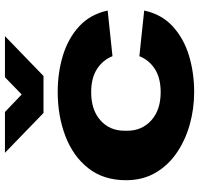

<svg xmlns="http://www.w3.org/2000/svg" viewBox="-34 -740 786 757"><g transform="rotate(-90 358.5 -361.0)"><path d="M375 12Q308 12 246 -5.5Q184 -23 134.5 -57Q85 -91 56 -141Q27 -191 27 -257Q27 -345 74 -405Q121 -465 200.5 -495.5Q280 -526 375 -526Q451 -526 518.5 -505.5Q586 -485 633.5 -441.5Q681 -398 696 -329L516 -310Q501 -348 465.5 -371Q430 -394 374 -394Q304 -394 263 -357.5Q222 -321 222 -262V-252Q222 -194 263 -157Q304 -120 374 -120Q430 -120 465.5 -143Q501 -166 516 -204L696 -185Q681 -116 633.5 -72.5Q586 -29 518.5 -8.5Q451 12 375 12ZM292 -582 135 -734H296L365 -668L433 -734H595L438 -582Z"/></g></svg>

Font: Special Gothic Expanded One
Style: Regular
Weight: 400
Designer: Alistair McCready
Foundry: Monolith
Version: Version 1.010; ttfautohint (v1.8.4.7-5d5b)